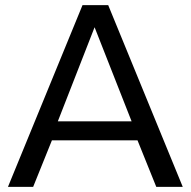

<svg xmlns="http://www.w3.org/2000/svg" viewBox="-20 -727 742 747"><path d="M11 0 301 -707H401L691 0H588L515 -181H182L109 0ZM205 -255H492L348 -621Z"/></svg>

Font: Georama SemiExpanded
Style: Regular
Weight: 400
Width: 6
Designer: Jean-Baptiste Levee
Foundry: Production Type
Version: Version 1.001